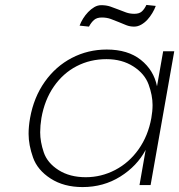

<svg xmlns="http://www.w3.org/2000/svg" viewBox="-20 -751 727 779"><path d="M102 -272Q117 -356 161.5 -419Q206 -482 271.5 -516Q337 -550 413 -550Q499 -550 551.5 -508Q604 -466 617 -401L642 -543H687L591 0H546L571 -143Q536 -77 468 -34.5Q400 8 315 8Q239 8 185.5 -26.5Q132 -61 114 -112Q96 -163 96 -208Q96 -238 102 -272ZM594 -272Q599 -300 599 -325Q599 -364 583 -408Q567 -452 521 -481.5Q475 -511 412 -511Q346 -511 291 -482.5Q236 -454 198.5 -400Q161 -346 148 -272Q143 -241 143 -214Q143 -176 157.5 -133Q172 -90 217.5 -61Q263 -32 328 -32Q391 -32 447.5 -61.5Q504 -91 542.5 -145.5Q581 -200 594 -272ZM303 -647Q308 -661 317 -675.5Q326 -690 337.5 -702Q349 -714 362.5 -722Q376 -730 391 -730Q411 -730 427.5 -724.5Q444 -719 460 -712.5Q476 -706 491.5 -700.5Q507 -695 525 -695Q545 -695 555.5 -704.5Q566 -714 574 -731L612 -727Q607 -713 598 -698Q589 -683 578 -671Q567 -659 553 -651Q539 -643 524 -643Q507 -643 492 -649Q477 -655 461.5 -661.5Q446 -668 429.5 -674Q413 -680 393 -680Q373 -680 361.5 -670Q350 -660 341 -643Z"/></svg>

Font: Fz Poppins ExtLt
Style: Italic
Weight: 200
Italic angle: -10°
Designer: Ninad Kale (Devanagari), Jonny Pinhorn (Latin)
Foundry: Indian Type Foundry
Version: Vit hóa bi Vntype.Com & FontZin.Com